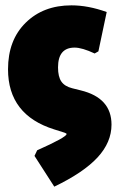

<svg xmlns="http://www.w3.org/2000/svg" viewBox="-20 -504 450 718"><path d="M183 194 109 79 119 58Q229 9 229 -3Q229 -5 221 -8L183 -20Q10 -74 10 -245Q10 -354 76 -419Q142 -484 247 -484Q310 -484 379 -459L348 -312L334 -304Q287 -326 259 -326Q197 -326 197 -252Q197 -217 209.5 -199Q222 -181 250 -174L282 -166Q397 -138 397 -38Q397 28 345 84.5Q293 141 183 194Z"/></svg>

Font: Alegreya Sans SC Black
Style: Regular
Weight: 900
Designer: Juan Pablo del Peral
Foundry: Huerta Tipografica
Version: Version 2.007